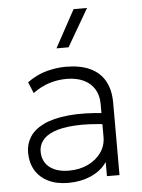

<svg xmlns="http://www.w3.org/2000/svg" viewBox="-54 -795 632 853"><g transform="rotate(-5 262.0 -368.5)"><path d="M216.5 15Q164 15 126.5 -3.8Q89 -22.5 69.2 -56.2Q49.5 -90 49.5 -135Q49.5 -172 68.8 -203.2Q88 -234.5 130.5 -255.5Q173 -276.5 242.5 -283.5Q312 -290.5 412.5 -279L415.5 -229Q327 -240 267.2 -236.2Q207.5 -232.5 172 -218.2Q136.5 -204 121 -182.2Q105.5 -160.5 105.5 -135Q105.5 -90 137 -64.5Q168.5 -39 224.5 -39Q271.5 -39 308.8 -56.8Q346 -74.5 367.8 -105.2Q389.5 -136 389.5 -175V-322Q389.5 -360.5 372.5 -388.2Q355.5 -416 323.8 -431Q292 -446 247.5 -446Q209.5 -446 172 -434.5Q134.5 -423 97.5 -396L77 -446Q120 -477 164.5 -488.5Q209 -500 248.5 -500Q314 -500 357.8 -479.5Q401.5 -459 423.5 -419.2Q445.5 -379.5 445.5 -322V0H389.5V-63Q363.5 -25 317.5 -5Q271.5 15 216.5 15ZM215.5 -585 306.5 -752H366.5L269.5 -585Z"/></g></svg>

Font: Geologica Thin Roman Thin
Style: Regular
Weight: 250
Version: Version 1.010;gftools[0.9.28]